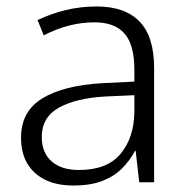

<svg xmlns="http://www.w3.org/2000/svg" viewBox="-20 -563 575 593"><path d="M279 -543Q366 -543 411 -496.5Q456 -450 456 -353V0H410L399 -97H397Q381 -67 356.5 -42.5Q332 -18 295.5 -4Q259 10 207 10Q155 10 119 -8Q83 -26 64 -58.5Q45 -91 45 -138Q45 -219 110.5 -259Q176 -299 294 -306L395 -311V-347Q395 -425 364.5 -459.5Q334 -494 272 -494Q233 -494 195 -484.5Q157 -475 115 -454L96 -501Q138 -521 183.5 -532Q229 -543 279 -543ZM306 -265Q215 -260 162 -230.5Q109 -201 109 -140Q109 -92 139 -65Q169 -38 224 -38Q311 -38 352.5 -88Q394 -138 395 -217V-269Z"/></svg>

Font: Noto Sans Hebrew Thin Light
Style: Regular
Weight: 300
Version: Version 3.001